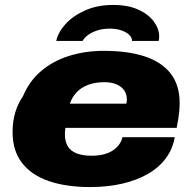

<svg xmlns="http://www.w3.org/2000/svg" viewBox="-20 -746 779 778"><path d="M345 12Q249 12 178.5 -12Q108 -36 69.5 -85.5Q31 -135 31 -211Q31 -255 42 -291Q53 -327 73 -356Q99 -418 147 -458.5Q195 -499 260 -519.5Q325 -540 401 -540Q498 -540 566.5 -517.5Q635 -495 671.5 -448Q708 -401 708 -328Q708 -313 706 -291.5Q704 -270 696 -228H245Q244 -222 243.5 -214.5Q243 -207 243 -201Q243 -173 254.5 -153.5Q266 -134 290.5 -124.5Q315 -115 351 -115Q380 -115 402 -121Q424 -127 439 -137.5Q454 -148 463.5 -161.5Q473 -175 476 -190H688Q680 -142 651.5 -104Q623 -66 578 -40.5Q533 -15 474 -1.5Q415 12 345 12ZM263 -326H492Q493 -330 493.5 -334.5Q494 -339 494 -343Q494 -364 483.5 -379.5Q473 -395 452.5 -404Q432 -413 403 -413Q365 -413 336.5 -402Q308 -391 290 -371.5Q272 -352 263 -326ZM438 -726Q499 -726 540.5 -707Q582 -688 603.5 -658.5Q625 -629 625 -598Q625 -594 624.5 -589.5Q624 -585 623 -580H515Q515 -595 502.5 -606Q490 -617 470 -623.5Q450 -630 425 -630Q395 -630 372 -622Q349 -614 334.5 -602.5Q320 -591 315 -580H208Q215 -615 245.5 -648.5Q276 -682 325.5 -704Q375 -726 438 -726Z"/></svg>

Font: Archivo SemiExpanded Black
Style: Italic
Weight: 900
Width: 6
Italic angle: -10°
Designer: Hector Gatti
Foundry: Omnibus-Type
Version: Version 2.001